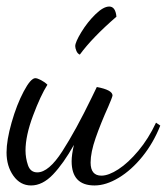

<svg xmlns="http://www.w3.org/2000/svg" viewBox="-20 -537 510 587"><path d="M0 -71Q0 -108 15.5 -162.5Q31 -217 52.5 -257.5Q74 -298 88 -298Q94 -298 105.5 -292Q117 -286 125 -278Q104 -245 81 -183.5Q58 -122 58 -77Q58 -54 65.5 -32Q73 -10 94 -10Q129 -10 170.5 -74.5Q212 -139 260 -238L276 -271Q324 -262 324 -245Q324 -243 319.5 -231.5Q315 -220 311 -211Q288 -160 272.5 -115.5Q257 -71 257 -40Q257 0 290 0Q312 0 342 -19.5Q372 -39 403 -76Q434 -113 457 -162L470 -153Q449 -100 415.5 -58.5Q382 -17 343 6.5Q304 30 269 30Q199 30 199 -44Q199 -64 206 -94Q174 -37 142 -3.5Q110 30 75 30Q42 30 21 0.5Q0 -29 0 -71ZM210 -396Q210 -408 228.5 -438.5Q247 -469 271.5 -493Q296 -517 314 -517Q333 -517 336 -486Q262 -422 224 -370Q217 -373 213.5 -381.5Q210 -390 210 -396Z"/></svg>

Font: Dancing Script
Style: Regular
Weight: 400
Designer: Pablo Impallari
Foundry: Pablo Impallari
Version: Version 2.000